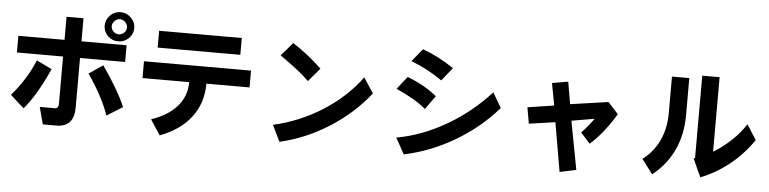

<svg xmlns="http://www.w3.org/2000/svg" viewBox="-51 -1062 5874 1467"><g transform="rotate(5 2886.0 -329.0)"><path d="M822 -567Q777 -567 743.5 -599.5Q710 -632 710 -678Q710 -724 743.5 -757.5Q777 -791 822 -791Q869 -791 903 -757.5Q937 -724 937 -678Q937 -632 903 -599.5Q869 -567 822 -567ZM881 -678Q881 -702 863 -719.5Q845 -737 821 -737Q799 -737 781.5 -718.5Q764 -700 764 -678Q764 -656 781.5 -638.5Q799 -621 821 -621Q845 -621 863 -637.5Q881 -654 881 -678ZM409 115H305L270 -16H387Q414 -16 414 -54V-415H60V-543H414V-720H544V-543H890V-415H544V-35Q544 115 409 115ZM816 -15 783 6Q760 -63 717.5 -142.5Q675 -222 619 -302L726 -375Q853 -193 904 -70Q864 -44 816 -15ZM43 -89Q156 -219 217 -368Q231 -362 305 -326L335 -311Q239 -99 148 5Q110 -27 43 -89Z M1128 -675H1762V-546H1128ZM1202 121 1142 30 1126 4Q1255 -40 1323 -118.5Q1391 -197 1391 -304H1033V-433H1854V-304H1523Q1523 -156 1441 -47.5Q1359 61 1202 121Z M2089 -555 2069 -569 2119 -626Q2131 -641 2157 -671Q2273 -597 2381 -494L2294 -391Q2250 -434 2204.5 -469.5Q2159 -505 2089 -555ZM2765 -389 2797 -340Q2670 -180 2493 -68Q2316 44 2118 90Q2109 73 2102 58Q2095 43 2089 31Q2072 -6 2057 -35Q2257 -80 2431 -190Q2605 -300 2721 -457Q2729 -444 2740 -427Q2751 -410 2765 -389Z M3069 -612 3124 -680Q3133 -690 3149 -710Q3270 -667 3389 -586L3308 -485Q3198 -563 3069 -612ZM3264 -342 3203 -257Q3157 -295 3102 -327Q3047 -359 2974 -391Q3010 -439 3051 -489Q3184 -438 3278 -361ZM3072 103 3030 26 3004 -20Q3196 -54 3381.5 -161Q3567 -268 3713 -429L3780 -314Q3641 -155 3456.5 -47Q3272 61 3072 103Z M4205 -243 4004 -214 3982 -338 4185 -369 4153 -539 4276 -560 4305 -390 4596 -432 4675 -345Q4580 -189 4480 -102L4408 -182Q4449 -223 4502 -295L4326 -265L4396 106L4270 133Z M5711 -288Q5731 -256 5742 -240Q5666 -129 5563.5 -47Q5461 35 5345 80Q5333 52 5316 18Q5306 -6 5297 -25.5Q5288 -45 5281 -60Q5287 -63 5292 -63V-695H5425V-123Q5493 -164 5559 -225Q5625 -286 5668 -355Q5689 -325 5711 -288ZM4962 71 4892 -22Q4974 -83 5018 -176.5Q5062 -270 5062 -387V-668H5195V-383Q5195 -234 5139 -114.5Q5083 5 4976 89Q4972 83 4962 71Z"/></g></svg>

Font: Gmarket Sans TTF Bold
Style: Regular
Weight: 700
Designer: Creative Director : Sungho Lee; Art Director : Kiwoong Choi; Project Manager : Sori Yang, Jongwook Yoon; Font Designer :
Foundry: Sandoll Inc.
Version: Version 1.000;hotconv 1.0.109;makeotfexe 2.5.65596